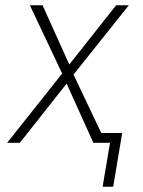

<svg xmlns="http://www.w3.org/2000/svg" viewBox="-20 -540 540 726"><path d="M368 166 396 0H333L232 -224L55 0H7L215 -262L93 -520H141L242 -296L419 -520H467L258 -258L363 -37H442L408 166Z"/></svg>

Font: Iosevka SS18 Extralight
Style: Italic
Weight: 200
Italic angle: -9°
Monospace: yes
Designer: Belleve Invis
Foundry: Belleve Invis
Version: Version 25.1.1; ttfautohint (v1.8.4)